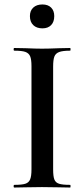

<svg xmlns="http://www.w3.org/2000/svg" viewBox="-20 -840 378 860"><path d="M294 -12Q296 -12 296 -6Q296 0 294 0Q261 0 242 -1L168 -2L96 -1Q77 0 44 0Q41 0 41 -6Q41 -12 44 -12Q78 -12 93.5 -17Q109 -22 115 -36.5Q121 -51 121 -81V-544Q121 -574 115 -588Q109 -602 93.5 -607.5Q78 -613 44 -613Q41 -613 41 -619Q41 -625 44 -625L96 -624Q140 -622 168 -622Q198 -622 244 -624L294 -625Q296 -625 296 -619Q296 -613 294 -613Q261 -613 245 -607Q229 -601 223.5 -586.5Q218 -572 218 -542V-81Q218 -50 223.5 -36Q229 -22 244.5 -17Q260 -12 294 -12ZM114 -768Q114 -792 129 -806Q144 -820 170 -820Q195 -820 209 -806Q223 -792 223 -768Q223 -742 209 -727.5Q195 -713 170 -713Q144 -713 129 -727.5Q114 -742 114 -768Z"/></svg>

Font: Cormorant SC SemiBold
Style: Regular
Weight: 600
Designer: Christian Thalmann (Catharsis Fonts)
Version: Version 3.000